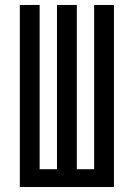

<svg xmlns="http://www.w3.org/2000/svg" viewBox="-20 -755 540 775"><path d="M60 0V-735H140V-72H210V-735H290V-72H360V-735H440V0Z"/></svg>

Font: Iosevka SS08
Style: Regular
Weight: 400
Monospace: yes
Designer: Belleve Invis
Foundry: Belleve Invis
Version: 2.1.0; ttfautohint (v1.8.2)